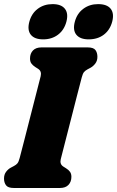

<svg xmlns="http://www.w3.org/2000/svg" viewBox="-20 -936 583 956"><path d="M282.5 -143.5Q276.5 -118.5 295.5 -106.5L309 -98Q322 -90 328.8 -80.2Q335.5 -70.5 335.5 -55.5Q335.5 -31 321 -15.5Q306.5 0 278.5 0H49Q20 0 10 -13.5Q0 -27 0 -47Q0 -67.5 10.8 -81.2Q21.5 -95 34.5 -101.5L49.5 -109.5Q61 -115.5 67 -123Q73 -130.5 78 -149.5Q88 -187.5 101.8 -241.2Q115.5 -295 130.5 -353.5Q145.5 -412 159.2 -465.5Q173 -519 182.5 -556.5Q188.5 -581.5 169.5 -593.5L156 -602Q143 -610.5 136.2 -620Q129.5 -629.5 129.5 -644.5Q129.5 -669.5 144.2 -684.8Q159 -700 186.5 -700H416Q445.5 -700 455.2 -686.8Q465 -673.5 465 -653Q465 -633 454.2 -619.2Q443.5 -605.5 430.5 -598.5L415.5 -590.5Q404.5 -584.5 398.2 -577Q392 -569.5 387 -550.5Q377 -512.5 363.2 -458.8Q349.5 -405 334.5 -346.5Q319.5 -288 305.8 -234.5Q292 -181 282.5 -143.5ZM195 -740Q152 -740 133.5 -763Q115 -786 126 -827.5Q137 -869 168 -892.2Q199 -915.5 242 -915.5Q285 -915.5 303.2 -892.2Q321.5 -869 310.5 -827.5Q299.5 -786.5 268.8 -763.2Q238 -740 195 -740ZM421.5 -740Q379 -740 360.2 -763Q341.5 -786 352.5 -827.5Q363.5 -869 394.8 -892.2Q426 -915.5 468.5 -915.5Q513 -915.5 531.2 -892.2Q549.5 -869 538.5 -827.5Q527.5 -786.5 496.8 -763.2Q466 -740 421.5 -740Z"/></svg>

Font: Fraunces 144pt SuperSoft Black
Style: Italic
Weight: 900
Italic angle: -16°
Version: Version 1.000;[b76b70a41]